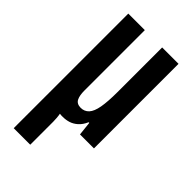

<svg xmlns="http://www.w3.org/2000/svg" viewBox="-222 -593 846 846"><g transform="rotate(45 201.5 -170.0)"><path d="M45 187V-527H148V-152Q148 -136 150 -124Q152 -112 156.5 -103Q161 -94 169.5 -89.5Q178 -85 190 -85Q213 -85 228 -101Q243 -117 249.5 -153.5Q256 -190 256 -249V-527H358V0H271L264 -65H260Q249 -40 233 -26Q217 -12 199.5 -6.5Q182 -1 163 -1Q159 -1 154 -1Q149 -1 144 -2Q146 8 147 21.5Q148 35 148 44V187Z"/></g></svg>

Font: Archivo ExtraCondensed SemiBold
Style: Regular
Weight: 600
Width: 2
Designer: Hector Gatti
Foundry: Omnibus-Type
Version: Version 2.001